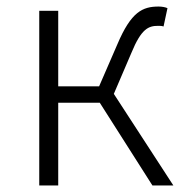

<svg xmlns="http://www.w3.org/2000/svg" viewBox="-20 -567 568 587"><path d="M100 0H158V-253H285L446 0H510L328 -280L382 -406C412 -479 434 -488 463 -488C471 -488 474 -488 480 -486L492 -542C486 -545 475 -547 465 -547C416 -547 381 -531 339 -432L283 -303H158V-534H100Z"/></svg>

Font: Noto Sans TC Light
Style: Regular
Weight: 300
Designer: Ryoko NISHIZUKA 西塚涼子 (kana, bopomofo & ideographs); Paul D. Hunt (Latin, Greek & Cyrillic); Sandoll Communications 산돌커뮤니
Foundry: Adobe
Version: Version 2.004;hotconv 1.0.118;makeotfexe 2.5.65603